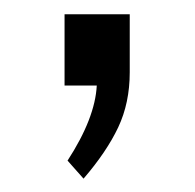

<svg xmlns="http://www.w3.org/2000/svg" viewBox="-20 -123 280 276"><path d="M166.5 -19Q166.5 24.9 149.9 60.1Q133.3 95.2 100.1 133.8L77.1 107.9Q116.7 46.9 119.1 0H72.8V-102.5H166.5Z"/></svg>

Font: Anaheim
Style: Regular
Weight: 400
Designer: vernon adams
Foundry: vernon adams
Version: Version 1.002; ttfautohint (v0.93.5-3d13) -l 8 -r 50 -G 200 